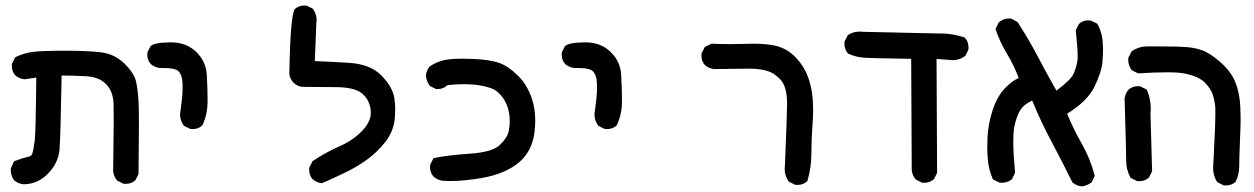

<svg xmlns="http://www.w3.org/2000/svg" viewBox="-20 -542 4540 695"><path d="M389.6 78.1Q391.6 -52.2 391.6 -100.8Q391.6 -149.4 391.1 -165.5Q389.6 -211.4 364 -237.3Q338.4 -263.2 293.5 -265.9Q248.5 -268.6 203.1 -268.6Q199.2 -43 195.3 0.5Q190.9 49.3 151.9 88.4Q115.2 125 64.5 125H64Q45.4 122.6 31.2 110.8Q19 94.7 19 74.2Q19 71.3 19.5 66.4L31.2 41.5Q66.4 28.8 82.5 25.4Q93.8 23.4 97.2 13.2Q101.6 -1 105.5 -31.2Q109.4 -61.5 111.3 -261.2L68.4 -254.9Q49.3 -257.3 35.6 -269Q22.9 -283.2 22.9 -303.7Q22.9 -306.6 23.4 -311.5L35.2 -335L37.6 -335.9Q68.4 -350.6 101.3 -354.5Q134.3 -358.4 217.3 -358.4Q300.3 -358.4 347.7 -352.3Q395 -346.2 430.2 -312Q465.3 -278.3 472.7 -246.1Q479.5 -214.8 481.9 -166Q482.9 -143.6 482.9 -84.2Q482.9 -24.9 481.4 87.9L470.2 110.4L468.8 111.3Q455.1 123.5 434.6 123.5Q431.6 123.5 426.8 123L404.3 111.8L403.3 110.4Q392.1 97.2 389.6 78.6Z M631.8 -127.9V-128.4Q635.7 -156.2 638.4 -180.7Q641.1 -205.1 641.1 -227.1Q641.1 -234.4 640.6 -241.7Q639.6 -269.5 626.5 -283.7Q621.1 -289.6 607.2 -292.7Q593.3 -295.9 570.3 -295.9Q564.9 -295.9 558.1 -295.9Q539.6 -298.3 525.9 -310.1Q513.2 -324.2 513.2 -344.7Q513.2 -347.7 513.7 -352.5L524.9 -375L526.4 -376Q533.2 -381.8 549.6 -385Q565.9 -388.2 596.2 -388.7Q597.7 -388.7 599.1 -388.7Q655.8 -388.7 691.9 -352.5Q725.6 -318.8 728.5 -271.5Q731.4 -224.1 731.4 -176Q731.4 -127.9 712.4 -87.9L710.9 -86.9Q697.3 -74.7 676.8 -74.7Q673.8 -74.7 668.9 -75.2L646 -86.4L645 -87.9Q631.8 -106 631.8 -127.9Z M1099.1 72.3Q1099.1 69.3 1099.6 64.5L1111.3 41.5Q1158.2 9.8 1208.5 -12.2Q1256.3 -32.7 1291.5 -68.8Q1322.3 -101.1 1322.3 -134.8Q1322.3 -148.4 1318.6 -160.6Q1314.9 -172.9 1309.6 -181.6Q1303.2 -192.4 1293.5 -201.2Q1267.6 -225.6 1199.2 -226.6Q1130.9 -227.5 1074.2 -227.5H1073.7Q1055.2 -230 1042.5 -242.7Q1029.8 -255.4 1027.3 -273.9Q1029.3 -387.2 1034.2 -440.7Q1039.1 -494.1 1045.9 -507.3L1046.4 -508.8L1047.9 -509.8Q1061.5 -522 1082 -522Q1085 -522 1089.8 -521.5L1112.8 -510.3L1113.8 -508.3Q1126 -491.2 1126 -468.8Q1126 -462.9 1125 -456.5L1119.6 -320.8Q1174.3 -318.8 1243.7 -314.5Q1320.8 -309.6 1360.8 -268.6Q1400.9 -227.5 1407.2 -188Q1410.6 -167 1410.6 -146.7Q1410.6 -126.5 1408.2 -106.4Q1402.8 -64.5 1374.5 -27.8Q1346.2 7.8 1311.3 33.7Q1276.4 59.6 1234.1 80.3Q1191.9 101.1 1145.5 121.1Q1134.8 120.1 1128.9 117.2Q1119.1 113.3 1111.8 106.9Q1099.1 92.8 1099.1 72.3Z M1536.6 62.5Q1536.6 59.6 1537.1 54.7L1549.3 30.3Q1602.5 19.5 1681.9 14.2Q1761.2 8.8 1788.6 -16.6Q1815.9 -42 1821.3 -66.9Q1825.2 -84.5 1825.2 -102.5Q1825.2 -171.4 1780.3 -210Q1761.2 -226.1 1713.9 -233.4Q1689.9 -237.3 1661.1 -237.3Q1632.3 -237.3 1599.6 -233.9Q1585.4 -219.7 1565.4 -219.7Q1562.5 -219.7 1558.6 -219.7L1535.6 -231L1534.7 -232.9Q1523.9 -248 1521.5 -268.6Q1523.9 -287.6 1535.6 -301.8Q1567.4 -322.8 1604.5 -327.1Q1625 -329.6 1649.4 -329.6Q1744.6 -329.6 1787.6 -314Q1819.8 -302.7 1854 -269Q1888.7 -235.8 1905.8 -183.1Q1917.5 -147.9 1917.5 -106Q1917.5 -85 1914.6 -62Q1905.8 7.8 1855 48.8Q1805.2 88.4 1722.7 102.5Q1659.2 113.3 1609.4 113.3Q1594.7 113.3 1581.1 112.3Q1563 108.9 1549.3 97.2Q1536.6 83 1536.6 62.5Z M2131.8 -127.9V-128.4Q2135.7 -156.2 2138.4 -180.7Q2141.1 -205.1 2141.1 -227.1Q2141.1 -234.4 2140.6 -241.7Q2139.6 -269.5 2126.5 -283.7Q2121.1 -289.6 2107.2 -292.7Q2093.3 -295.9 2070.3 -295.9Q2064.9 -295.9 2058.1 -295.9Q2039.6 -298.3 2025.9 -310.1Q2013.2 -324.2 2013.2 -344.7Q2013.2 -347.7 2013.7 -352.5L2024.9 -375L2026.4 -376Q2033.2 -381.8 2049.6 -385Q2065.9 -388.2 2096.2 -388.7Q2097.7 -388.7 2099.1 -388.7Q2155.8 -388.7 2191.9 -352.5Q2225.6 -318.8 2228.5 -271.5Q2231.4 -224.1 2231.4 -176Q2231.4 -127.9 2212.4 -87.9L2210.9 -86.9Q2197.3 -74.7 2176.8 -74.7Q2173.8 -74.7 2168.9 -75.2L2146 -86.4L2145 -87.9Q2131.8 -106 2131.8 -127.9Z M2690.9 -293.5Q2649.9 -293.5 2564.5 -292H2564Q2545.4 -294.4 2531.7 -306.2Q2519 -320.3 2519 -340.8Q2519 -343.8 2519.5 -348.6L2531.2 -372.1L2555.2 -383.8Q2590.3 -382.3 2621.8 -382.3Q2653.3 -382.3 2674.3 -383.1Q2695.3 -383.8 2707.5 -383.8Q2755.9 -383.8 2789.1 -376Q2831.1 -365.2 2860.8 -333.7Q2890.6 -302.2 2904.8 -263.7Q2918.9 -225.1 2921.9 -182.1Q2923.3 -164.1 2923.3 -140.6Q2923.3 -117.2 2920.9 -87.4Q2917 -35.6 2917 14.9Q2917 65.4 2902.3 113.8L2900.4 115.2Q2886.7 127.4 2866.2 127.4Q2863.3 127.4 2858.4 127L2835.4 115.7L2834.5 113.8Q2820.3 94.7 2820.3 68.8Q2820.3 62.5 2821.3 56.2Q2829.1 -133.8 2829.1 -169.2Q2829.1 -204.6 2819.8 -229.5Q2811 -253.9 2782 -273.7Q2752.9 -293.5 2690.9 -293.5Z M3036.6 -383.8Q3036.6 -386.7 3037.1 -391.6L3048.8 -414.6L3050.3 -416Q3069.3 -427.7 3092.8 -427.7Q3099.1 -427.7 3106 -426.8L3372.1 -420.9Q3377.4 -420.9 3383.3 -420.9Q3429.2 -420.9 3472.2 -406.2L3473.6 -404.3Q3485.8 -390.6 3485.8 -370.1Q3485.8 -367.2 3485.4 -362.3L3474.1 -339.4L3472.2 -338.4Q3453.1 -324.2 3428.7 -324.2Q3422.4 -324.2 3416 -325.2L3370.1 -328.6L3372.1 84L3360.8 106.4L3359.4 107.4Q3345.7 119.6 3325.2 119.6Q3322.3 119.6 3317.4 119.1L3294.9 107.9L3293.9 106.4Q3282.7 92.8 3280.3 74.7L3278.3 -329.1Q3137.7 -331.1 3108.9 -333Q3078.1 -335 3049.8 -348.1L3048.8 -349.6Q3036.6 -363.3 3036.6 -383.8Z M3652.3 -86.4Q3647.9 -66.9 3647.9 -27.1Q3647.9 12.7 3654.3 83.5L3643.1 106.9L3641.6 107.9Q3626 119.6 3605.5 119.6Q3602.5 119.6 3597.7 119.1L3574.2 107.4Q3558.6 72.3 3555.7 35.2Q3553.7 13.7 3553.7 -7.3Q3553.7 -28.3 3554.7 -46.4Q3556.6 -92.3 3572.8 -142.1Q3588.9 -192.4 3618.2 -223.1Q3644 -249.5 3667.5 -259.8Q3649.4 -307.1 3626 -345.7Q3600.1 -388.2 3583.5 -437L3595.2 -460.9L3596.7 -461.9Q3612.3 -475.1 3632.8 -475.1Q3636.2 -475.1 3641.1 -474.6L3663.6 -461.9Q3704.1 -399.4 3736.8 -336.9Q3769.5 -274.4 3804.2 -213.9Q3856.4 -253.4 3865.7 -274.4Q3876.5 -298.3 3879.9 -321.8Q3880.9 -328.1 3880.9 -339.4Q3880.9 -368.7 3874 -432.1L3885.3 -455.1Q3899.4 -468.3 3918.9 -468.3Q3923.3 -468.3 3929.2 -467.3L3952.1 -456.1Q3960 -441.4 3963.1 -431.6Q3966.3 -421.9 3967.8 -415.5Q3970.7 -402.3 3971.7 -388.4Q3972.7 -374.5 3972.7 -366Q3972.7 -357.4 3972.4 -346.9Q3972.2 -336.4 3970.7 -318.4Q3967.8 -282.2 3941.9 -228.5Q3917 -176.3 3842.8 -130.4Q3866.7 -72.3 3895.5 -22.5Q3926.3 31.2 3942.9 94.7L3931.2 118.7L3929.2 119.6Q3914.1 130.4 3895.5 132.8Q3876.5 130.4 3863.3 119.1L3861.8 118.2Q3824.2 41.5 3785.4 -31Q3746.6 -103.5 3716.3 -178.2Q3689 -165 3676.3 -147.9Q3661.6 -128.4 3652.3 -86.4Z M4371.1 64.5Q4371.1 57.6 4372.1 50.3Q4379.4 -88.4 4379.4 -132.8Q4379.4 -140.1 4379.2 -150.6Q4378.9 -161.1 4376.2 -175Q4373.5 -189 4369.6 -200.7Q4361.3 -223.1 4340.3 -244.1Q4319.3 -264.2 4275.4 -274.4Q4251 -280.3 4205.8 -280.3Q4160.6 -280.3 4100.1 -276.4L4076.7 -287.6Q4064 -304.7 4064 -325.2Q4064 -328.6 4064.5 -333L4076.2 -356L4077.6 -356.9Q4102.5 -374 4133.8 -374Q4137.2 -374 4140.6 -374Q4160.6 -374 4178.7 -374Q4241.2 -374 4274.9 -371.6Q4319.8 -368.2 4349.6 -351.6Q4378.9 -335.4 4408.7 -306.6Q4439.5 -276.9 4453.6 -239.3Q4467.8 -201.7 4469.7 -153.3Q4470.7 -133.8 4470.7 -119.9Q4470.7 -106 4470.5 -88.9Q4470.2 -71.8 4468 -21.2Q4465.8 29.3 4465.8 59.6Q4465.8 89.8 4452.6 116.2L4451.2 117.2Q4437.5 129.4 4417 129.4Q4414.1 129.4 4409.2 128.9L4386.2 117.2L4384.8 115.2Q4371.1 93.3 4371.1 64.5ZM4056.6 40.5Q4056.6 10.7 4050.8 -185.1Q4053.2 -203.6 4064.9 -217.3Q4079.1 -230 4099.6 -230Q4102.5 -230 4107.4 -229.5L4130.9 -217.8L4132.3 -214.8Q4145.5 -183.6 4145.5 -147.5Q4145.5 -138.7 4144.5 -129.9L4150.4 78.1L4139.2 100.6L4137.7 101.6Q4124 113.8 4103.5 113.8Q4100.6 113.8 4095.7 113.3L4072.3 101.6Q4064 85.9 4060.3 71Q4056.6 56.2 4056.6 40.5Z"/></svg>

Font: Bakudai
Style: Bold
Weight: 700
Version: Version 1.48